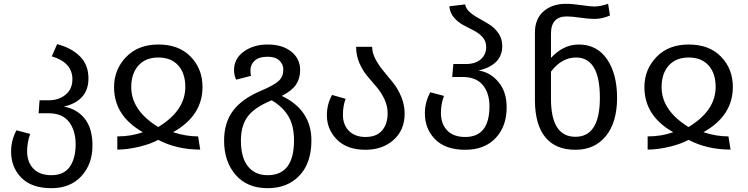

<svg xmlns="http://www.w3.org/2000/svg" viewBox="-20 -771 3915 1005"><path d="M314 -213Q383 -201 423.5 -150Q464 -99 464 -9Q464 88 406 151Q348 214 249 214Q146 214 92 159.5Q38 105 38 22Q38 -36 66 -89L138 -70Q122 -27 122 21Q122 78 155 112Q188 146 249 146Q315 146 345.5 101.5Q376 57 376 -15Q376 -87 341.5 -132.5Q307 -178 236 -178H182L187 -246H234Q288 -246 323.5 -275.5Q359 -305 359 -356Q359 -444 251 -476L279 -540Q355 -520 399 -475.5Q443 -431 443 -361Q443 -243 314 -213Z M577 -315Q577 -407 640 -472.5Q703 -538 809 -538Q917 -538 978.5 -474Q1040 -410 1040 -316Q1040 -165 886 -79Q953 -57 1017 -57L1028 12Q905 12 808 -39Q771 -18 709 -3Q647 12 594 12V-57Q666 -57 728 -79Q577 -164 577 -315ZM667 -315Q667 -193 808 -106Q950 -192 950 -316Q950 -387 913 -428.5Q876 -470 809 -470Q742 -470 704.5 -428Q667 -386 667 -315Z M1455 -269Q1610 -195 1610 -36Q1610 82 1547.5 148Q1485 214 1381 214Q1274 214 1213.5 144.5Q1153 75 1153 -35Q1153 -129 1200 -191.5Q1247 -254 1344 -295Q1417 -326 1440 -348.5Q1463 -371 1463 -407Q1463 -435 1442 -454.5Q1421 -474 1381 -474Q1336 -474 1313.5 -454Q1291 -434 1291 -403Q1291 -383 1294 -374L1216 -354Q1205 -378 1205 -404Q1205 -464 1256 -501Q1307 -538 1381 -538Q1458 -538 1504.5 -501Q1551 -464 1551 -404Q1551 -360 1529.5 -328Q1508 -296 1455 -269ZM1381 146Q1519 146 1519 -36Q1519 -113 1489.5 -162.5Q1460 -212 1402 -246Q1312 -209 1276.5 -161Q1241 -113 1241 -35Q1241 54 1278 100Q1315 146 1381 146Z M1928 -526Q1928 -494 1945.5 -461Q1963 -428 1988 -398.5Q2013 -369 2038 -337.5Q2063 -306 2080.5 -264Q2098 -222 2098 -176Q2098 -90 2040 -38.5Q1982 13 1893 13Q1797 13 1744 -40Q1691 -93 1691 -168Q1691 -225 1718 -274L1789 -254Q1775 -217 1775 -170Q1775 -117 1807 -85.5Q1839 -54 1893 -54Q1951 -54 1980 -88Q2009 -122 2009 -178Q2009 -217 1992 -252.5Q1975 -288 1951 -316Q1927 -344 1902.5 -373Q1878 -402 1861 -441.5Q1844 -481 1844 -526Z M2485 -402Q2546 -393 2589 -342Q2632 -291 2632 -209Q2632 -109 2574 -48Q2516 13 2415 13Q2312 13 2258 -41.5Q2204 -96 2204 -178Q2204 -235 2232 -288L2304 -269Q2288 -227 2288 -180Q2288 -122 2321 -88Q2354 -54 2415 -54Q2542 -54 2542 -215Q2542 -284 2507 -326Q2472 -368 2402 -368H2347L2353 -436H2420Q2469 -436 2497 -461Q2525 -486 2525 -525Q2525 -555 2506 -576.5Q2487 -598 2459.5 -611.5Q2432 -625 2404.5 -640Q2377 -655 2356 -679.5Q2335 -704 2332 -738L2415 -748Q2418 -726 2439 -707.5Q2460 -689 2488 -674Q2516 -659 2543.5 -641.5Q2571 -624 2590 -595.5Q2609 -567 2609 -530Q2609 -431 2485 -402Z M3009 -538Q3105 -538 3157.5 -461Q3210 -384 3210 -259Q3210 -131 3151.5 -59Q3093 13 2992 13Q2888 13 2834.5 -52.5Q2781 -118 2780 -243V-600Q2780 -672 2825 -711.5Q2870 -751 2942 -751Q2977 -751 3024 -744Q3071 -737 3090 -737Q3122 -737 3163 -751L3173 -690Q3133 -672 3091 -672Q3061 -672 3017 -678.5Q2973 -685 2947 -685Q2864 -685 2864 -595V-468Q2929 -538 3009 -538ZM3120 -259Q3120 -470 2995 -470Q2920 -470 2864 -396V-254Q2864 -55 2992 -55Q3120 -55 3120 -259Z M3353 -315Q3353 -407 3416 -472.5Q3479 -538 3585 -538Q3693 -538 3754.5 -474Q3816 -410 3816 -316Q3816 -165 3662 -79Q3729 -57 3793 -57L3804 12Q3681 12 3584 -39Q3547 -18 3485 -3Q3423 12 3370 12V-57Q3442 -57 3504 -79Q3353 -164 3353 -315ZM3443 -315Q3443 -193 3584 -106Q3726 -192 3726 -316Q3726 -387 3689 -428.5Q3652 -470 3585 -470Q3518 -470 3480.5 -428Q3443 -386 3443 -315Z"/></svg>

Font: FiraGO Book
Style: Regular
Weight: 350
Designer: bBox Type
Foundry: bBox Type GmbH
Version: Version 1.001;PS 001.001;hotconv 1.0.88;makeotf.lib2.5.64775